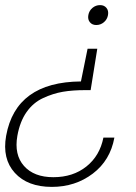

<svg xmlns="http://www.w3.org/2000/svg" viewBox="-31 -565 533 752"><path d="M417 -26Q401 63 332.5 115Q264 167 172 167Q77 167 27 112Q-23 57 -7 -33Q31 -244 286 -246L312 -374H350L324 -212H303Q253 -212 215 -205.5Q177 -199 138 -181Q99 -163 73 -126Q47 -89 37 -33Q24 41 63 85Q102 129 178 129Q255 129 307.5 87Q360 45 374 -26ZM361 -545Q377 -545 386 -534Q395 -523 392 -506Q389 -489 376 -478Q363 -467 346 -467Q330 -467 321 -478Q312 -489 315 -506Q318 -523 331 -534Q344 -545 361 -545Z"/></svg>

Font: Poppins ExtraLight
Style: Italic
Weight: 275
Italic angle: -10°
Designer: Ninad Kale (Devanagari), Jonny Pinhorn (Latin)
Foundry: Indian Type Foundry
Version: Version 3.200;PS 1.000;hotconv 16.6.54;makeotf.lib2.5.65590